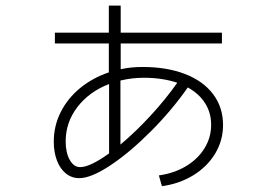

<svg xmlns="http://www.w3.org/2000/svg" viewBox="-20 -634 978 678"><path d="M173.8 -518.6H364.3V-614.3H406.2V-518.6H763.7V-480.5H406.2V-389.6Q441.9 -397.5 483.4 -397.5Q569.3 -397.5 633.5 -372.6Q697.8 -347.7 732.7 -301.3Q767.6 -254.9 767.6 -192.4Q767.6 -138.2 740 -92Q712.4 -45.9 663.1 -15.4Q613.8 15.1 551.8 23.4L541 -14.6Q594.7 -22 636.7 -47.1Q678.7 -72.3 702.1 -110.4Q725.6 -148.4 725.6 -193.4Q725.6 -235.8 704.3 -269.5Q683.1 -303.2 643.1 -325.2Q586.9 -244.6 512.9 -170.4Q439 -96.2 370.4 -50.5Q301.8 -4.9 259.8 -4.9Q233.4 -4.9 212.9 -21.2Q192.4 -37.6 181.2 -66.9Q169.9 -96.2 169.9 -133.8Q169.9 -189.5 194.3 -238Q218.8 -286.6 262.7 -322.8Q306.6 -358.9 364.3 -378.4V-480.5H173.8ZM262.7 -43.9Q297.4 -43.5 365.2 -92.3V-337.4Q294.9 -310.1 253.4 -256.1Q211.9 -202.1 211.9 -134.8Q211.9 -94.7 226.3 -69.3Q240.7 -43.9 262.7 -43.9ZM606 -341.8Q553.2 -359.4 488.3 -359.4Q445.3 -359.4 405.3 -349.6V-123.5Q458 -167.5 511.2 -225.1Q564.5 -282.7 606 -341.8Z"/></svg>

Font: Pretendard ExtraLight
Style: Regular
Weight: 200
Designer: Base glyphs from Inter by Rasmus Andersson; Hangeul glyphs from Noto Sans CJK(Source Han Sans) by Jang Soo-young and Kan
Foundry: Kil Hyung-jin
Version: Version 1.309